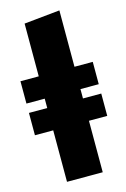

<svg xmlns="http://www.w3.org/2000/svg" viewBox="-117 -817 574 872"><g transform="rotate(-15 170.0 -380.5)"><path d="M340 -391H254V-347H340V-242H254V0H86V-242H0V-347H86V-391H0V-496H86V-744L254 -761V-496H340Z"/></g></svg>

Font: Fira Sans Black
Style: Regular
Weight: 900
Designer: Carrois Corporate & Edenspiekermann AG
Foundry: Carrois Corporate GbR & Edenspiekermann AG
Version: Version 4.203